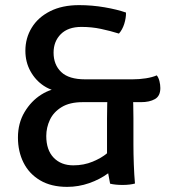

<svg xmlns="http://www.w3.org/2000/svg" viewBox="-20 -716 662 749"><path d="M496.5 -406.5Q523.5 -406.5 549 -410.5Q574.5 -414.5 591.5 -422Q598.5 -413.5 602 -399.5Q605.5 -385.5 605.5 -372.5Q605.5 -341.5 584.5 -329.5Q563.5 -317.5 530.5 -317.5H302.5Q252 -317.5 220.5 -298.2Q189 -279 174.8 -248.8Q160.5 -218.5 160.5 -185.5Q160.5 -131 189.2 -101Q218 -71 266 -71Q307 -71 341.8 -85.5Q376.5 -100 397.5 -118V-254.5Q397.5 -276 398.2 -307.8Q399 -339.5 401 -364.5H497Q499 -339.5 499.8 -307.8Q500.5 -276 500.5 -255V-151.5Q500.5 -117 502 -75.2Q503.5 -33.5 506.5 0Q497.5 2.5 485 4Q472.5 5.5 458 5.5Q444 5.5 431.5 4.2Q419 3 409.5 0.5L402 -40Q369.5 -16 327.8 -1.5Q286 13 242 13Q179.5 13 136.5 -12.5Q93.5 -38 71.8 -81.5Q50 -125 50 -179.5Q50 -235.5 75.8 -278.8Q101.5 -322 141.2 -347Q181 -372 223.5 -372.5V-358Q184 -359.5 151.2 -381Q118.5 -402.5 98.8 -438.2Q79 -474 79 -518Q79 -567.5 103.8 -608Q128.5 -648.5 175.5 -672.2Q222.5 -696 288.5 -696Q339 -696 388.2 -687.5Q437.5 -679 471.5 -667Q472 -646.5 464.8 -623.2Q457.5 -600 444 -585Q410.5 -595.5 374.2 -603.2Q338 -611 297.5 -611Q245.5 -611 217.2 -582.8Q189 -554.5 189 -510.5Q189 -463.5 218.8 -435Q248.5 -406.5 312.5 -406.5Z"/></svg>

Font: Signika Light
Style: Regular
Weight: 400
Version: Version 2.003;gftools[0.9.32]